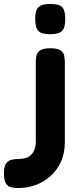

<svg xmlns="http://www.w3.org/2000/svg" viewBox="-136 -737 392 971"><path d="M-43 214Q-61 214 -78 210.5Q-95 207 -105.5 191.5Q-116 176 -116 140Q-116 106 -105.5 90.5Q-95 75 -77.5 71Q-60 67 -41 67Q-28 67 -13 64Q2 61 15 51.5Q28 42 36.5 24Q45 6 45 -23V-424Q45 -441 48.5 -457Q52 -473 68 -483Q84 -493 119 -493Q155 -493 170.5 -482Q186 -471 189 -454Q192 -437 192 -418V-19Q192 39 171.5 82.5Q151 126 117 155.5Q83 185 41.5 199.5Q0 214 -43 214ZM117 -564Q74 -564 58 -580.5Q42 -597 42 -642Q42 -685 58.5 -701Q75 -717 119 -717Q163 -717 178.5 -701Q194 -685 194 -641Q194 -597 178 -580.5Q162 -564 117 -564Z"/></svg>

Font: Fredoka Light SemiBold
Style: Regular
Weight: 600
Version: Version 2.001